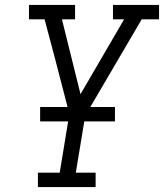

<svg xmlns="http://www.w3.org/2000/svg" viewBox="-20 -755 662 775"><path d="M133 0V-58H221L260 -295L204 -511L160 -677H97V-735H283V-677H230L305 -375L481 -677H436V-735H622V-677H552L324 -288L286 -58H366V0ZM142 -265V-323H444V-265Z"/></svg>

Font: Iosevka Slab Light Extended
Style: Italic
Weight: 300
Width: 7
Italic angle: -9°
Monospace: yes
Designer: Belleve Invis
Foundry: Belleve Invis
Version: Version 11.1.0; ttfautohint (v1.8.3)